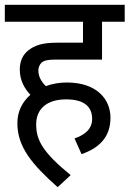

<svg xmlns="http://www.w3.org/2000/svg" viewBox="-20 -642 537 796"><path d="M289 -68 318 -3C394 -29 438 -76 438 -154C438 -229 383 -300 257 -300C227 -300 197 -295 170 -285C152 -303 139 -324 139 -350C139 -362 144 -374 152 -382C163 -391 176 -395 212 -395H403V-552H497V-622H0V-552H324V-465H217C158 -465 124 -455 96 -432C75 -415 62 -389 62 -353C62 -308 83 -273 106 -249C73 -220 52 -181 52 -131C52 -33 113 40 219 134L273 84C154 -13 130 -63 130 -127C130 -190 174 -230 254 -230C330 -230 362 -199 362 -149C362 -105 329 -82 289 -68Z"/></svg>

Font: Noto Sans SemiCondensed
Style: Italic
Weight: 400
Width: 4
Italic angle: -12°
Designer: Monotype Design Team
Foundry: Monotype Imaging Inc.
Version: Version 2.013